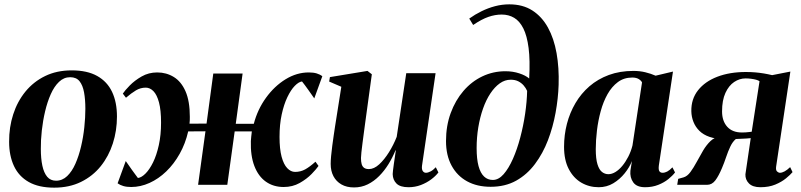

<svg xmlns="http://www.w3.org/2000/svg" viewBox="-20 -851 3688 884"><path d="M310 -527Q381.5 -527 427.5 -501.2Q473.5 -475.5 496 -428Q518.5 -380.5 518.5 -314.5Q518.5 -249.5 499.5 -190.5Q480.5 -131.5 443.8 -85.8Q407 -40 353 -13.5Q299 13 229.5 13Q158.5 13 112.5 -13Q66.5 -39 44.2 -86.8Q22 -134.5 22 -198Q21.5 -265 40.8 -324.5Q60 -384 97.2 -429.5Q134.5 -475 188 -501Q241.5 -527 310 -527ZM303 -495.5Q274 -495.5 251.8 -474.2Q229.5 -453 213.8 -417.5Q198 -382 187.8 -338.8Q177.5 -295.5 172.5 -250Q167.5 -204.5 168 -165Q168 -121 175 -88.2Q182 -55.5 197.2 -37.2Q212.5 -19 238 -19Q267 -19 289.2 -40.2Q311.5 -61.5 327.2 -97.2Q343 -133 353.2 -176.5Q363.5 -220 368.2 -265Q373 -310 373 -350Q373 -393 367 -425.8Q361 -458.5 346.2 -477Q331.5 -495.5 303 -495.5Z M584 10Q563 10 547.8 5.5Q532.5 1 521.5 -7L559 -109.5Q565 -101.5 572 -91Q579 -80.5 586.8 -69.8Q594.5 -59 602 -49Q609.5 -39 615 -31.5Q631.5 -33.5 650 -52Q668.5 -70.5 684.8 -103.5Q701 -136.5 711.2 -182.8Q721.5 -229 721.5 -286.5Q721.5 -344 712 -379.5Q702.5 -415 686.5 -431.2Q670.5 -447.5 651 -447.5Q627 -447.5 606 -435Q585 -422.5 560 -401L545.5 -420Q555 -434.5 577.5 -457.5Q600 -480.5 632.2 -499Q664.5 -517.5 704 -517.5Q746 -517.5 780.2 -496.5Q814.5 -475.5 834.2 -430.5Q854 -385.5 854 -313Q854 -306 853.8 -297.5Q853.5 -289 852.5 -281.5L931 -282L962 -512.5H1097L1065.5 -281H1148.5Q1166 -347.5 1204.8 -401Q1243.5 -454.5 1294.8 -486Q1346 -517.5 1401.5 -517.5Q1423 -517.5 1438 -513Q1453 -508.5 1464 -500L1427 -398Q1421 -406.5 1413.8 -416.8Q1406.5 -427 1399 -437.8Q1391.5 -448.5 1384 -458.5Q1376.5 -468.5 1370.5 -476Q1355 -474 1337 -455.5Q1319 -437 1303 -403.5Q1287 -370 1277 -324Q1267 -278 1267 -220.5Q1267 -165 1276.5 -129.5Q1286 -94 1302.5 -76.8Q1319 -59.5 1338.5 -59.5Q1364 -59.5 1385.2 -71.2Q1406.5 -83 1432.5 -106.5L1446.5 -87Q1437 -73 1414.8 -50Q1392.5 -27 1359.8 -8.5Q1327 10 1286 10Q1239 10 1204.2 -14.5Q1169.5 -39 1151.2 -86.5Q1133 -134 1135 -201.5Q1135.5 -211 1136.8 -222.8Q1138 -234.5 1139.5 -246H1060.5L1026.5 0H892L926 -246.5L846.5 -246Q833.5 -189.5 807.2 -142.8Q781 -96 745.5 -61.8Q710 -27.5 668.5 -8.8Q627 10 584 10Z M1610 12Q1576 12 1552 -1.8Q1528 -15.5 1515.2 -39.8Q1502.5 -64 1502.5 -96.5Q1502.5 -111 1504.5 -133Q1506.5 -155 1509.8 -179.8Q1513 -204.5 1516.5 -227.8Q1520 -251 1522.5 -268L1551.5 -451.5L1495.5 -475.5L1499 -496L1672 -524.5L1692 -509L1661 -282.5Q1658.5 -263 1655.2 -239Q1652 -215 1649 -191.8Q1646 -168.5 1644 -150.2Q1642 -132 1642 -123.5Q1642 -106.5 1645.2 -95.2Q1648.5 -84 1656.5 -78.2Q1664.5 -72.5 1678.5 -72.5Q1702 -72.5 1725.8 -94.2Q1749.5 -116 1770.8 -150Q1792 -184 1806.5 -221L1850.5 -514H1985.5L1923 -88Q1921 -71.5 1926.5 -63.5Q1932 -55.5 1941 -55.5Q1950.5 -55.5 1962.5 -61.8Q1974.5 -68 1986.5 -81L1998.5 -57Q1986 -40.5 1965.2 -25Q1944.5 -9.5 1917.8 0.8Q1891 11 1861 11Q1822.5 11 1805.5 -6Q1788.5 -23 1788 -49.5Q1788 -54.5 1789.5 -66.8Q1791 -79 1793.2 -95Q1795.5 -111 1798 -127.8Q1800.5 -144.5 1802.5 -158.5L1801 -159Q1787.5 -126 1768.8 -95.5Q1750 -65 1726 -40.8Q1702 -16.5 1673 -2.2Q1644 12 1610 12Z M2239 9Q2176.5 9 2130.5 -16.2Q2084.5 -41.5 2059 -88.8Q2033.5 -136 2033.5 -201.5Q2033.5 -271.5 2055 -330.2Q2076.5 -389 2114 -432.5Q2151.5 -476 2201 -499.5Q2250.5 -523 2307 -523Q2341.5 -523 2371 -513.2Q2400.5 -503.5 2416.5 -489.5Q2421 -573 2413.8 -629.8Q2406.5 -686.5 2389.5 -720.2Q2372.5 -754 2347.2 -769Q2322 -784 2290 -784Q2259.5 -784 2228.5 -773.2Q2197.5 -762.5 2158.5 -736L2140.5 -765.5Q2167 -784.5 2197 -799.2Q2227 -814 2259.2 -822.5Q2291.5 -831 2325 -831Q2387 -831 2431 -802.8Q2475 -774.5 2502.8 -724.2Q2530.5 -674 2542.5 -606.5Q2554.5 -539 2552 -460.5Q2550 -398 2538 -332Q2526 -266 2502.8 -205.2Q2479.5 -144.5 2443.2 -96Q2407 -47.5 2356.5 -19.2Q2306 9 2239 9ZM2249 -22.5Q2275.5 -22.5 2298.8 -49Q2322 -75.5 2341.5 -119.5Q2361 -163.5 2375.2 -217.2Q2389.5 -271 2397.8 -327.2Q2406 -383.5 2407 -432.5Q2401 -446 2390.8 -457.8Q2380.5 -469.5 2366 -476.8Q2351.5 -484 2331.5 -484Q2304.5 -484 2281 -467.2Q2257.5 -450.5 2237.8 -420.8Q2218 -391 2204 -351.2Q2190 -311.5 2182.2 -265Q2174.5 -218.5 2174.5 -169Q2174.5 -119 2183.2 -86.5Q2192 -54 2208.8 -38.2Q2225.5 -22.5 2249 -22.5Z M3013.5 -89.5Q3011 -69.5 3016 -62.5Q3021 -55.5 3030.5 -55.5Q3041 -55.5 3052 -61.2Q3063 -67 3076 -80.5L3088 -57Q3076.5 -42 3057 -26.2Q3037.5 -10.5 3010.5 0.2Q2983.5 11 2950 11Q2911.5 11 2895.5 -11.5Q2879.5 -34 2882.5 -65L2889.5 -109.5Q2878.5 -81 2856.2 -53.2Q2834 -25.5 2803.8 -7.2Q2773.5 11 2736.5 11Q2692.5 11 2656.2 -10.2Q2620 -31.5 2598.5 -73Q2577 -114.5 2577 -175Q2577 -229.5 2590.2 -280.8Q2603.5 -332 2629.5 -376.2Q2655.5 -420.5 2694 -453.8Q2732.5 -487 2783.2 -505.8Q2834 -524.5 2896.5 -524.5Q2926 -524.5 2951.5 -518.2Q2977 -512 2998.5 -502.5L3078.5 -521.5ZM2936 -471.5Q2932 -480 2920.8 -487Q2909.5 -494 2891 -494Q2853 -494 2825 -473.2Q2797 -452.5 2777.2 -417.5Q2757.5 -382.5 2745.8 -339.2Q2734 -296 2728.5 -250.5Q2723 -205 2723 -164Q2723 -120 2730.8 -94.8Q2738.5 -69.5 2751.8 -59.2Q2765 -49 2781 -49Q2797 -49 2813.5 -59Q2830 -69 2845 -87Q2860 -105 2872.5 -129.2Q2885 -153.5 2892 -181Z M3618 -81.5 3629 -58.5Q3619 -46.5 3599 -30Q3579 -13.5 3549.5 -1.2Q3520 11 3481 11Q3445.5 11 3428.2 -6.5Q3411 -24 3412 -48.5L3436.5 -215Q3428 -214 3415.5 -213.2Q3403 -212.5 3390.2 -212Q3377.5 -211.5 3368 -211Q3353 -198.5 3342.5 -176.2Q3332 -154 3323.2 -127.8Q3314.5 -101.5 3304 -77Q3289 -41 3273.5 -20.5Q3258 0 3235 0H3098L3102.5 -27.5L3127.5 -34.5Q3144.5 -39.5 3159 -59.2Q3173.5 -79 3187.8 -105.5Q3202 -132 3217.2 -157.8Q3232.5 -183.5 3251.2 -201.5Q3270 -219.5 3294 -221.5L3313 -211Q3275 -211 3246.8 -220.8Q3218.5 -230.5 3200.2 -248.5Q3182 -266.5 3172.8 -289.8Q3163.5 -313 3163 -339Q3162 -395 3194 -435.5Q3226 -476 3283 -497.8Q3340 -519.5 3414 -519.5Q3436.5 -519.5 3457 -517.8Q3477.5 -516 3497 -512.8Q3516.5 -509.5 3535 -505L3619 -521.5L3553.5 -84.5Q3551 -67.5 3557.8 -61.5Q3564.5 -55.5 3571 -55.5Q3580.5 -55.5 3592.5 -62Q3604.5 -68.5 3618 -81.5ZM3441 -244.5 3477 -477Q3471.5 -481 3461.8 -483.8Q3452 -486.5 3439.2 -488.2Q3426.5 -490 3412.5 -490Q3385 -490 3360.2 -473.5Q3335.5 -457 3320 -423.2Q3304.5 -389.5 3304.5 -338Q3304.5 -294 3328.2 -267.5Q3352 -241 3396 -241Q3404.5 -241 3412.8 -241.5Q3421 -242 3428.5 -243Q3436 -244 3441 -244.5Z"/></svg>

Font: Merriweather 120pt
Style: Bold Italic
Weight: 700
Italic angle: -7.8°
Version: Version 2.101